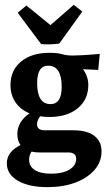

<svg xmlns="http://www.w3.org/2000/svg" viewBox="-20 -604 440 795"><path d="M184.1 -119.6Q164.6 -119.6 146.5 -122.6Q133.3 -106 133.3 -88.9Q133.3 -64.5 166 -64.5H284.2Q340.3 -64.5 370.4 -41.7Q400.4 -19 400.4 23.4Q400.4 65.9 371.6 99.4Q342.8 132.8 292.2 151.9Q241.7 170.9 176.8 170.9Q99.6 170.9 54 144.3Q8.3 117.7 8.3 72.3Q8.3 24.4 64.9 -3.4Q51.8 -21.5 51.8 -48.8Q51.8 -99.6 102.1 -134.8Q64.9 -149.9 44.2 -180.2Q23.4 -210.4 23.4 -252Q23.4 -313 67.1 -349.1Q110.8 -385.3 184.6 -385.3Q218.8 -385.3 237.3 -379.6Q255.9 -374 281.7 -374Q293.9 -374 325.4 -375.7Q356.9 -377.4 393.1 -380.9L386.7 -314.5L323.7 -317.4Q345.7 -287.1 345.7 -252.4Q345.7 -191.9 302 -155.8Q258.3 -119.6 184.1 -119.6ZM189 -172.9Q235.4 -172.9 235.4 -244.6Q235.4 -332 179.2 -332Q133.8 -332 133.8 -260.3Q133.8 -172.9 189 -172.9ZM100.6 56.6Q100.6 85 124.3 100.1Q147.9 115.2 192.4 115.2Q239.3 115.2 267.3 98.4Q295.4 81.5 295.4 53.2Q295.4 27.3 262.7 27.3H144.5Q126 27.3 110.4 23.9Q100.6 39.1 100.6 56.6ZM150.4 -421.4 53.2 -551.3 89.4 -581.1 189 -500 285.2 -584 320.8 -556.2 225.6 -423.8Q189.9 -418.5 150.4 -421.4Z"/></svg>

Font: Markazi Text
Style: Bold
Weight: 700
Designer: Borna Izadpanah (Arabic designer), Fiona Ross (Arabic design director) and Florian Runge (Latin designer)
Foundry: Borna Izadpanah and Florian Runge
Version: Version 1.001; ttfautohint (v1.8.3)